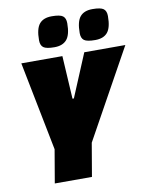

<svg xmlns="http://www.w3.org/2000/svg" viewBox="-91 -899 763 967"><g transform="rotate(-10 290.5 -416.0)"><path d="M259 -625 272 -405H279L371 -625H581L329 -170L300 0H110L139 -170L49 -625ZM520 -784Q520 -725 499.5 -700.5Q479 -676 436.5 -676Q394 -676 379.5 -687Q365 -698 365 -724Q365 -783 385.5 -807.5Q406 -832 448.5 -832Q491 -832 505.5 -821Q520 -810 520 -784ZM312 -784Q312 -725 291 -700.5Q270 -676 228 -676Q186 -676 171.5 -687Q157 -698 157 -724Q157 -783 177.5 -807.5Q198 -832 240.5 -832Q283 -832 297.5 -821Q312 -810 312 -784Z"/></g></svg>

Font: Changa One
Style: Italic
Weight: 400
Italic angle: -12°
Designer: Eduardo Rodriguez Tunni
Foundry: Eduardo Rodriguez Tunni
Version: Version 1.003